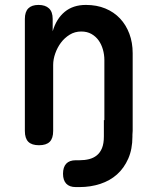

<svg xmlns="http://www.w3.org/2000/svg" viewBox="-20 -580 640 780"><path d="M236 126Q236 99 249 85Q262 71 288 71H303Q324 71 342 66.5Q360 62 373.5 51Q387 40 394.5 21.5Q402 3 402 -26V-92H404V-336Q404 -358 398 -379Q392 -400 380.5 -416Q369 -432 351.5 -442Q334 -452 310 -452Q284 -452 263 -439Q242 -426 227.5 -406.5Q213 -387 204.5 -363Q196 -339 196 -316V-48Q196 -18 182 -4Q168 10 138.5 10Q109 10 95 -4Q81 -18 81 -48V-503Q81 -532 95 -546Q109 -560 136.5 -560Q164 -560 179 -546Q194 -532 194 -503V-453Q209 -504 243 -532Q277 -560 329 -560Q373 -560 408 -545.5Q443 -531 467.5 -505Q492 -479 505.5 -443Q519 -407 519 -364V-48Q519 -39 518 -32V-25Q518 26 501 64.5Q484 103 455.5 128.5Q427 154 387.5 167Q348 180 303 180H288Q262 180 249 166Q236 152 236 126Z"/></svg>

Font: Maple Mono NL SemiBold
Style: Regular
Weight: 600
Monospace: yes
Designer: subframe7536
Version: Version 7.000